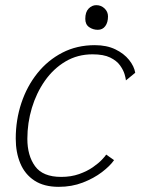

<svg xmlns="http://www.w3.org/2000/svg" viewBox="-20 -722 553 744"><path d="M422 -101.5Q406.5 -79 375 -55Q343.5 -31 300.8 -14.5Q258 2 207.5 2Q150.5 2 113.5 -22.2Q76.5 -46.5 58.8 -88.8Q41 -131 41 -185Q41 -257.5 62.8 -322.8Q84.5 -388 125 -438.5Q165.5 -489 221.8 -518Q278 -547 347.5 -547Q393.5 -547 427 -530.8Q460.5 -514.5 480.2 -489.8Q500 -465 504 -440L468 -410.5Q467.5 -418 462.8 -434.2Q458 -450.5 445.2 -468.5Q432.5 -486.5 407 -499Q381.5 -511.5 338.5 -511.5Q280.5 -511.5 233.8 -483.8Q187 -456 154 -409Q121 -362 103.5 -303.8Q86 -245.5 86 -184Q86 -119 116 -77.8Q146 -36.5 217 -36.5Q255.5 -36.5 286.5 -47.5Q317.5 -58.5 339.8 -74Q362 -89.5 375.2 -103.5Q388.5 -117.5 391.5 -123ZM353 -702Q372 -702 385.2 -689.2Q398.5 -676.5 398.5 -658.5Q398.5 -635 388 -620.8Q377.5 -606.5 359 -606.5Q340.5 -606.5 325.5 -616.8Q310.5 -627 310.5 -649Q310.5 -675.5 323.5 -688.8Q336.5 -702 353 -702Z"/></svg>

Font: Grandstander Thin Thin
Style: Italic
Weight: 250
Italic angle: -15°
Version: Version 1.200